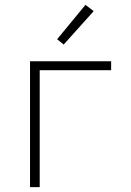

<svg xmlns="http://www.w3.org/2000/svg" viewBox="-20 -773 540 793"><path d="M104 0V-520H439V-483H144V0ZM243 -589 216 -611 333 -753 367 -727Z"/></svg>

Font: Iosevka SS04 Extralight
Style: Regular
Weight: 200
Monospace: yes
Designer: Belleve Invis
Foundry: Belleve Invis
Version: Version 19.0.0; ttfautohint (v1.8.4)